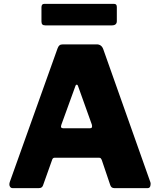

<svg xmlns="http://www.w3.org/2000/svg" viewBox="-20 -971 825 991"><path d="M45 0Q35 0 30.5 -9.5Q26 -19 31 -33L277 -721Q281 -732 287 -737Q293 -742 305 -742H479Q504 -742 513 -717L756 -31Q759 -22 756 -11Q753 0 742 0H570Q554 0 549 -16L505 -146Q503 -150 500.5 -153.5Q498 -157 490 -157H263Q252 -157 249 -146L202 -14Q200 -8 195 -4Q190 0 180 0H45ZM445 -309Q459 -309 454 -328L382 -529Q380 -534 376 -534Q372 -534 370 -529L297 -328Q290 -309 306 -309ZM583 -935V-862Q583 -840 557 -840H214Q203 -840 198.5 -845Q194 -850 194 -860V-933Q194 -951 208 -951H569Q583 -951 583 -935Z"/></svg>

Font: Libre Franklin Thin ExtraBold
Style: Regular
Weight: 800
Version: Version 3.000